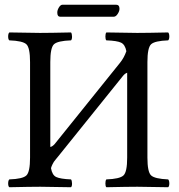

<svg xmlns="http://www.w3.org/2000/svg" viewBox="-20 -783 750 805"><path d="M598.1 -122.1Q598.1 -62 613.5 -47.6Q628.9 -33.2 685.1 -30.8Q689.9 -25.9 689.9 -13.9Q689.9 -2 685.1 2Q595.2 0 556.2 0Q516.1 0 425.8 2Q421.9 -2 421.9 -13.9Q421.9 -25.9 425.8 -30.8Q481.9 -32.7 497.6 -47.4Q513.2 -62 513.2 -122.1V-478Q503.9 -475.1 495.6 -464.8L222.2 -125Q220.2 -122.6 214.1 -115.2Q208 -107.9 205.8 -104.5Q203.6 -101.1 200 -94Q196.3 -86.9 193.8 -78.1Q198.7 -48.8 215.8 -40.8Q232.9 -32.7 277.8 -30.8Q281.7 -25.9 282 -13.9Q282.2 -2 277.8 2Q188 0 148.9 0Q108.9 0 19 2Q14.2 -2 14.2 -13.9Q14.2 -25.9 19 -30.8Q75.2 -32.7 90.6 -47.4Q106 -62 106 -122.1V-522.9Q106 -583 90.6 -597.4Q75.2 -611.8 19 -613.8Q14.2 -617.7 14.2 -629.9Q14.2 -642.1 19 -647Q113.3 -645 147.9 -645Q189.9 -645 277.8 -647Q281.7 -642.1 282 -630.1Q282.2 -618.2 277.8 -613.8Q221.7 -611.8 206.3 -597.4Q190.9 -583 190.9 -522.9V-167Q198.2 -167.5 208.5 -178.2L483.4 -520Q500 -540.5 509.8 -568.4Q504.4 -596.2 487.5 -604.2Q470.7 -612.3 425.8 -613.8Q421.9 -617.7 421.9 -629.9Q421.9 -642.1 425.8 -647Q520 -645 555.2 -645Q597.2 -645 685.1 -647Q689.9 -642.1 689.9 -630.1Q689.9 -618.2 685.1 -613.8Q628.9 -611.8 613.5 -597.4Q598.1 -583 598.1 -522.9ZM457 -712.9H232.9Q219.7 -712.9 220.2 -731Q220.2 -740.7 227.1 -752Q233.9 -763.2 242.2 -763.2H466.8Q481 -763.2 481 -746.1Q481 -736.3 473.4 -724.6Q465.8 -712.9 457 -712.9Z"/></svg>

Font: Linux Libertine
Style: Regular
Weight: 400
Designer: Philipp H. Poll
Foundry: Philipp H. Poll
Version: Version 5.3.0 ; ttfautohint (v0.9)